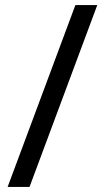

<svg xmlns="http://www.w3.org/2000/svg" viewBox="-20 -734 412 754"><path d="M362 -714 96 0H10L276 -714Z"/></svg>

Font: lguzrati15
Style: Book
Weight: 400
Designer: Jelle Bosma - Monotype Design Team, Universal Thirst
Foundry: Monotype Imaging Inc.
Version: Version 2.106